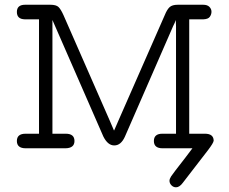

<svg xmlns="http://www.w3.org/2000/svg" viewBox="-20 -631 973 817"><path d="M88.9 -62H146V-548.8H85Q51.8 -549.8 51.8 -580.1Q51.8 -610.8 86.9 -610.8H193.8Q218.8 -610.8 228.8 -601.3Q238.8 -591.8 250 -566.9L446.8 -118.2L464.8 -76.2H465.8Q468.8 -84 475.3 -97.9Q481.9 -111.8 484.9 -120.1L681.2 -566.9Q690.9 -590.8 701.9 -600.8Q712.9 -610.8 736.8 -610.8H844.2Q862.3 -610.8 871.1 -601.8Q879.9 -592.8 879.9 -581.1Q879.9 -569.8 873 -559.8Q866.2 -549.8 846.2 -548.8H785.2V-62H852.1Q888.2 -62 889.2 -33.2V-32.2Q888.2 -22.5 865.2 7.8Q858.4 17.6 835 46.9Q792 103 757.8 147Q743.7 166 729 166Q717.8 166 709.5 157.5Q701.2 148.9 701.2 138.2Q701.2 130.4 708 119.6Q714.8 108.9 767.1 42Q787.1 16.1 798.8 0H671.9Q634.8 0 634.8 -31Q634.8 -62 670.9 -62H729V-519L728 -545.9Q724.1 -533.7 716.8 -520L511.2 -48.8Q494.1 -11.7 465.8 -12.2Q439 -12.2 419.9 -49.8L203.1 -545.9V-62H259.8Q296.9 -62 296.9 -31Q296.9 0 256.8 0H89.8Q51.8 0 51.8 -31Q51.8 -62 88.9 -62Z"/></svg>

Font: CMU Typewriter Text Variable Width
Style: Medium
Weight: 500
Version: Version 0.7.0